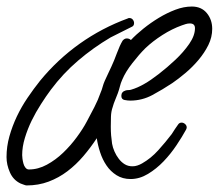

<svg xmlns="http://www.w3.org/2000/svg" viewBox="-20 -521 670 588"><path d="M629.9 -432.6Q629.9 -407.2 618.2 -383.3Q606.4 -359.4 587.9 -337.4Q569.3 -315.4 547.9 -297.4Q526.4 -279.3 507.8 -266.6Q478.5 -247.1 446.8 -230Q415 -212.9 378.9 -212.9Q371.1 -212.9 361.3 -214.8Q351.6 -216.8 351.6 -227.5Q351.6 -240.2 365.2 -244.1Q369.1 -245.1 373 -245.1Q377 -245.1 380.9 -246.1Q401.4 -252 422.9 -264.6Q440.4 -274.4 466.3 -294.4Q492.2 -314.5 517.1 -337.9Q542 -361.3 559.6 -386.7Q577.1 -412.1 577.1 -434.6Q577.1 -449.2 561.5 -449.2Q554.7 -449.2 548.8 -447.3Q543 -445.3 537.1 -443.4Q506.8 -432.6 477.1 -413.6Q447.3 -394.5 424.8 -373Q406.2 -354.5 385.3 -327.6Q364.3 -300.8 354.5 -277.3Q349.6 -266.6 347.2 -256.3Q344.7 -246.1 340.8 -235.4Q336.9 -224.6 332.5 -214.4Q328.1 -204.1 325.2 -193.4Q320.3 -179.7 319.8 -163.6Q319.3 -147.5 319.3 -132.8Q319.3 -119.1 320.3 -106.4Q321.3 -93.8 323.2 -81.1Q325.2 -69.3 330.6 -57.1Q335.9 -44.9 343.8 -34.7Q351.6 -24.4 361.8 -18.1Q372.1 -11.7 385.7 -11.7Q393.6 -11.7 400.9 -14.2Q408.2 -16.6 415 -20.5Q442.4 -36.1 464.8 -61Q487.3 -85.9 505.9 -110.4Q510.7 -118.2 515.6 -125.5Q520.5 -132.8 525.4 -139.6Q529.3 -145.5 536.1 -145.5Q542 -145.5 546.9 -141.1Q551.8 -136.7 551.8 -130.9Q551.8 -127.9 549.8 -124Q538.1 -102.5 520.5 -76.2Q502.9 -49.8 481 -26.9Q459 -3.9 433.1 11.7Q407.2 27.3 379.9 27.3Q355.5 27.3 336.9 15.6Q318.4 3.9 306.2 -14.2Q293.9 -32.2 286.6 -54.7Q279.3 -77.1 276.4 -97.7Q257.8 -69.3 235.4 -43Q212.9 -16.6 186.5 3.4Q160.2 23.4 128.9 35.2Q97.7 46.9 61.5 46.9Q58.6 46.9 52.2 44.4Q45.9 42 43 41Q20.5 30.3 10.3 6.8Q0 -16.6 0 -40Q0 -72.3 8.8 -103.5Q17.6 -134.8 31.7 -164.6Q45.9 -194.3 64.5 -221.7Q83 -249 102.5 -273.4Q156.2 -338.9 224.1 -387.2Q292 -435.5 372.1 -464.8Q373 -465.8 376 -465.8Q382.8 -465.8 386.7 -460.9Q390.6 -456.1 390.6 -450.2Q390.6 -441.4 382.8 -438.5Q366.2 -429.7 350.6 -422.4Q335 -415 318.4 -406.2Q265.6 -375 219.2 -335.4Q172.9 -295.9 135.7 -246.1Q121.1 -226.6 105.5 -202.1Q89.8 -177.7 77.1 -151.9Q64.5 -126 56.2 -98.6Q47.9 -71.3 47.9 -45.9Q47.9 -42 48.8 -34.7Q49.8 -27.3 51.8 -20Q53.7 -12.7 58.1 -7.3Q62.5 -2 68.4 -2Q96.7 -2 123.5 -16.6Q150.4 -31.2 173.3 -53.2Q196.3 -75.2 215.3 -101.1Q234.4 -127 246.1 -149.4Q257.8 -170.9 269 -192.9Q280.3 -214.8 288.1 -237.3Q292 -246.1 294.4 -255.4Q296.9 -264.6 300.8 -273.4Q305.7 -284.2 311 -295.4Q316.4 -306.6 321.3 -317.4Q329.1 -334 337.9 -357.9Q346.7 -381.8 355.5 -396.5Q361.3 -403.3 368.2 -403.3Q376 -403.3 380.9 -398.4Q396.5 -415 418.9 -433.1Q441.4 -451.2 466.3 -466.3Q491.2 -481.4 517.1 -491.2Q543 -501 567.4 -501Q596.7 -501 613.3 -481Q629.9 -460.9 629.9 -432.6Z"/></svg>

Font: Calligraffitti
Style: Regular
Weight: 400
Designer: Dathan Boardman
Foundry: Open Window
Version: Version 1.002